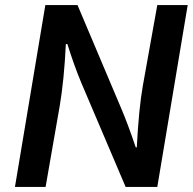

<svg xmlns="http://www.w3.org/2000/svg" viewBox="-20 -738 763 758"><path d="M159 -718H286L459 -309Q485 -248 516 -156H520Q528 -310 544 -400L601 -718H721L601 0H476L301 -411Q273 -478 246 -564H240Q233 -421 216 -321L160 0H39Z"/></svg>

Font: Nebula Sans Semibold
Style: Regular
Weight: 600
Italic angle: -9°
Designer: Paul D. Hunt for Adobe (as Source Sans)
Foundry: Nebula Entertainment & Broadcasting LLC
Version: Version 1.010